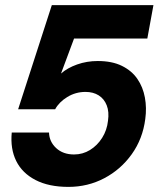

<svg xmlns="http://www.w3.org/2000/svg" viewBox="-20 -720 621 752"><path d="M248 12Q171 12 119 -15Q67 -42 43.5 -89.5Q20 -137 26 -201H172Q173 -165 200 -140Q227 -115 270 -115Q304 -115 332.5 -132.5Q361 -150 380 -180Q399 -210 403 -247Q408 -282 398 -307.5Q388 -333 366.5 -346.5Q345 -360 315 -360Q276 -360 243.5 -340Q211 -320 196 -292H51L183 -700H581L557 -569H270L219 -432Q244 -454 282 -467.5Q320 -481 363 -481Q419 -481 457.5 -462Q496 -443 518 -411Q540 -379 547.5 -338Q555 -297 549 -254Q539 -176 496 -116Q453 -56 388.5 -22Q324 12 248 12Z"/></svg>

Font: DM Sans 36pt Black
Style: Italic
Weight: 900
Italic angle: -10°
Designer: Colophon Foundry, Jonny Pinhorn
Foundry: Colophon Foundry
Version: Version 4.004;gftools[0.9.30]